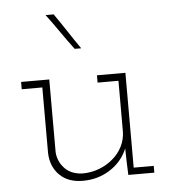

<svg xmlns="http://www.w3.org/2000/svg" viewBox="-48 -656 624 706"><g transform="rotate(-5 264.5 -302.5)"><path d="M395 -98 396 -53 398 0H494V-25H420V-375H315V-348H392V-163Q392 -132 378.5 -105.5Q365 -79 343 -61Q321 -42 292 -31Q263 -20 230 -20Q188 -22 164.5 -47.5Q141 -73 139 -107V-375H35V-348H111V-105Q113 -55 144.5 -24Q176 7 230 7Q286 7 330.5 -21.5Q375 -50 395 -98ZM266 -479Q243 -512 221 -545.5Q199 -579 176 -612H146Q171 -579 194 -545.5Q217 -512 242 -479Z"/></g></svg>

Font: Josefin Slab Thin Light
Style: Regular
Weight: 300
Version: Version 2.000